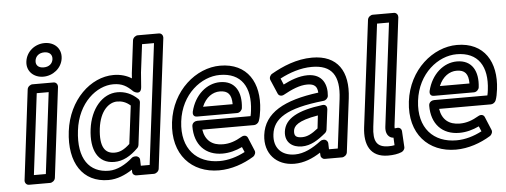

<svg xmlns="http://www.w3.org/2000/svg" viewBox="-50 -869 2746 1041"><g transform="rotate(-5 1323.0 -348.0)"><path d="M205 -602C175 -602 161 -619 164 -642C167 -666 186 -683 215 -683C244 -683 259 -666 256 -642C253 -619 235 -602 205 -602ZM199 -552C251 -552 299 -589 306 -642C313 -696 274 -733 221 -733C168 -733 121 -696 114 -642C107 -589 147 -552 199 -552ZM101 -25 155 -466H220L166 -25ZM48 0C47 11 55 25 70 25H185C196 25 211 15 213 0L273 -491C274 -502 266 -516 251 -516H136C125 -516 110 -506 108 -491Z M360 -245C378 -395 482 -478 572 -478C621 -478 646 -461 678 -430C678 -430 718 -401 722 -450L728 -529L747 -681H812L731 -25H683L682 -57C682 -69 672 -78 660 -78H656C649 -78 641 -75 637 -71C600 -38 553 -13 509 -13C403 -13 341 -91 360 -245ZM310 -245C289 -75 362 37 502 37C549 37 594 18 633 -8V4C633 16 643 25 655 25H750C761 25 776 15 778 0L865 -706C866 -717 858 -731 843 -731H728C717 -731 702 -721 700 -706L678 -528V-527L676 -501C651 -517 618 -528 578 -528C454 -528 331 -415 310 -245ZM429 -246C415 -135 452 -58 542 -58C589 -58 631 -81 672 -122C677 -127 679 -132 680 -138L708 -367C709 -374 706 -382 702 -386C668 -419 630 -433 591 -433C509 -433 443 -356 429 -246ZM479 -246C491 -342 541 -383 585 -383C610 -383 633 -376 657 -355L631 -148C600 -119 576 -108 548 -108C496 -108 467 -145 479 -246Z M922 -245C940 -393 1052 -478 1152 -478C1269 -478 1320 -398 1304 -270C1303 -260 1301 -249 1299 -241H1009C999 -241 980 -234 980 -213C979 -113 1038 -52 1130 -52C1168 -52 1204 -62 1238 -78L1250 -50C1206 -27 1159 -13 1111 -13C988 -13 904 -96 922 -245ZM872 -245C851 -70 955 37 1104 37C1172 37 1239 13 1293 -20C1304 -27 1310 -42 1305 -53L1275 -125C1269 -140 1253 -141 1241 -134C1205 -113 1174 -102 1137 -102C1078 -102 1041 -132 1032 -191H1314C1324 -191 1337 -199 1341 -210C1347 -225 1351 -246 1354 -270C1372 -416 1307 -528 1158 -528C1028 -528 893 -417 872 -245ZM1010 -264H1228C1243 -264 1255 -278 1256 -289C1266 -374 1234 -439 1150 -439C1078 -439 1011 -383 989 -292C987 -282 988 -264 1010 -264ZM1047 -314C1068 -365 1106 -389 1144 -389C1189 -389 1208 -367 1208 -314Z M1414 -132C1424 -216 1496 -267 1700 -289C1713 -290 1725 -302 1726 -314C1732 -373 1709 -435 1626 -435C1579 -435 1532 -416 1493 -396L1479 -430C1531 -457 1591 -478 1653 -478C1761 -478 1804 -419 1788 -291L1755 -25H1707L1706 -58C1705 -70 1695 -79 1684 -79H1681C1675 -79 1669 -77 1664 -73C1618 -38 1570 -13 1521 -13C1448 -13 1405 -59 1414 -132ZM1364 -132C1352 -33 1415 37 1514 37C1566 37 1614 17 1657 -11L1658 4C1658 15 1668 25 1680 25H1774C1785 25 1800 15 1802 0L1838 -291C1856 -437 1797 -528 1659 -528C1574 -528 1497 -495 1436 -460C1425 -454 1418 -439 1423 -427L1456 -350C1462 -336 1478 -334 1490 -341C1535 -366 1579 -385 1620 -385C1662 -385 1674 -367 1676 -336C1489 -312 1379 -253 1364 -132ZM1477 -141C1470 -81 1513 -53 1562 -53C1611 -53 1651 -79 1693 -114C1699 -119 1702 -126 1703 -132L1717 -242C1718 -252 1714 -270 1692 -267C1558 -250 1486 -212 1477 -141ZM1527 -141C1530 -166 1550 -194 1663 -213L1655 -143C1621 -116 1596 -103 1568 -103C1535 -103 1524 -113 1527 -141Z M1957 -126 2026 -681H2091L2022 -120C2019 -95 2025 -74 2042 -63C2048 -59 2057 -57 2061 -57L2063 -16C2053 -14 2044 -13 2031 -13C1966 -13 1947 -47 1957 -126ZM1907 -126C1896 -35 1925 37 2024 37C2053 37 2078 33 2097 25C2107 21 2116 10 2115 -2L2110 -88C2109 -103 2096 -111 2083 -108C2076 -107 2075 -107 2072 -107C2072 -109 2071 -113 2072 -120L2144 -706C2145 -717 2137 -731 2122 -731H2007C1996 -731 1981 -721 1979 -706Z M2211 -245C2229 -393 2341 -478 2441 -478C2558 -478 2609 -398 2593 -270C2592 -260 2590 -249 2588 -241H2298C2288 -241 2269 -234 2269 -213C2268 -113 2327 -52 2419 -52C2457 -52 2493 -62 2527 -78L2539 -50C2495 -27 2448 -13 2400 -13C2277 -13 2193 -96 2211 -245ZM2161 -245C2140 -70 2244 37 2393 37C2461 37 2528 13 2582 -20C2593 -27 2599 -42 2594 -53L2564 -125C2558 -140 2542 -141 2530 -134C2494 -113 2463 -102 2426 -102C2367 -102 2330 -132 2321 -191H2603C2613 -191 2626 -199 2630 -210C2636 -225 2640 -246 2643 -270C2661 -416 2596 -528 2447 -528C2317 -528 2182 -417 2161 -245ZM2299 -264H2517C2532 -264 2544 -278 2545 -289C2555 -374 2523 -439 2439 -439C2367 -439 2300 -383 2278 -292C2276 -282 2277 -264 2299 -264ZM2336 -314C2357 -365 2395 -389 2433 -389C2478 -389 2497 -367 2497 -314Z"/></g></svg>

Font: Falling Sky
Style: OuObl
Weight: 400
Designer: Paul D. Hunt
Foundry: Adobe Systems Incorporated
Version: Version 1.02